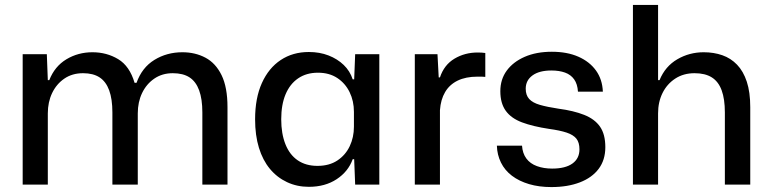

<svg xmlns="http://www.w3.org/2000/svg" viewBox="-20 -749 3126 779"><path d="M72 0V-529H170L174 -424H180Q202 -480 249.5 -508.5Q297 -537 355 -537Q413 -537 459.5 -509Q506 -481 526 -413H534Q556 -475 606.5 -506Q657 -537 720 -537Q772 -537 813.5 -515Q855 -493 879 -444Q903 -395 903 -314V0H801V-293Q801 -347 788 -382.5Q775 -418 749 -435Q723 -452 681 -452Q638 -452 606 -430Q574 -408 556.5 -371.5Q539 -335 539 -289V0H436V-293Q436 -347 423 -382.5Q410 -418 384 -435Q358 -452 317 -452Q273 -452 241 -430Q209 -408 191.5 -371.5Q174 -335 174 -289V0Z M1233 9Q1185 9 1144.5 -10Q1104 -29 1075 -64Q1046 -99 1030.5 -149.5Q1015 -200 1015 -265Q1015 -351 1042.5 -412Q1070 -473 1119 -505.5Q1168 -538 1233 -538Q1277 -538 1313 -524Q1349 -510 1374.5 -485.5Q1400 -461 1411 -427H1417L1421 -529H1519V0H1421L1417 -103H1411Q1393 -53 1346 -22Q1299 9 1233 9ZM1268 -76Q1316 -76 1349 -98Q1382 -120 1399 -156Q1416 -192 1416 -235V-295Q1416 -339 1398.5 -375Q1381 -411 1348.5 -432.5Q1316 -454 1270 -454Q1223 -454 1189.5 -431Q1156 -408 1138.5 -366Q1121 -324 1121 -265Q1121 -207 1138 -164Q1155 -121 1188 -98.5Q1221 -76 1268 -76Z M1663 0V-529H1755L1760 -435H1765Q1782 -486 1824 -511Q1866 -536 1918 -536Q1927 -536 1934.5 -535.5Q1942 -535 1949 -534V-437Q1943 -438 1934.5 -438Q1926 -438 1917 -438Q1870 -438 1837 -422Q1804 -406 1786 -375.5Q1768 -345 1765 -302V0Z M2217 10Q2167 10 2126.5 -2Q2086 -14 2057 -36Q2028 -58 2012.5 -89.5Q1997 -121 1996 -158H2098Q2100 -127 2115.5 -106Q2131 -85 2158.5 -75Q2186 -65 2220 -65Q2274 -65 2302.5 -85.5Q2331 -106 2331 -143Q2331 -171 2318.5 -186.5Q2306 -202 2279 -211Q2252 -220 2208 -226Q2142 -236 2098 -252.5Q2054 -269 2032 -299.5Q2010 -330 2010 -379Q2010 -427 2036 -462.5Q2062 -498 2109 -518.5Q2156 -539 2219 -539Q2281 -539 2326.5 -519Q2372 -499 2398 -463Q2424 -427 2426 -377H2325Q2323 -408 2309.5 -427Q2296 -446 2272.5 -454.5Q2249 -463 2217 -463Q2168 -463 2140.5 -443Q2113 -423 2113 -389Q2113 -363 2127 -347.5Q2141 -332 2170.5 -323.5Q2200 -315 2246 -308Q2307 -300 2350 -283Q2393 -266 2414.5 -235Q2436 -204 2436 -152Q2436 -100 2409 -64Q2382 -28 2332.5 -9Q2283 10 2217 10Z M2548 0V-729H2650V-424H2656Q2679 -480 2728 -508.5Q2777 -537 2835 -537Q2876 -537 2910.5 -525Q2945 -513 2970.5 -486.5Q2996 -460 3010 -417.5Q3024 -375 3024 -314V0H2921V-293Q2921 -347 2908 -382.5Q2895 -418 2868 -435Q2841 -452 2798 -452Q2753 -452 2719.5 -430Q2686 -408 2668 -371.5Q2650 -335 2650 -289V0Z"/></svg>

Font: Mona Sans ExtraLight Medium
Style: Regular
Weight: 500
Version: Version 2.000